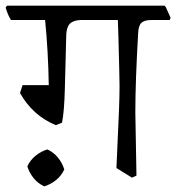

<svg xmlns="http://www.w3.org/2000/svg" viewBox="-40 -596 625 681"><path d="M562 -525H497Q472 -525 461.5 -515Q451 -505 450 -478Q440 -306 440 -198L444 27L428 34L373 0L377 -91Q384 -228 384 -291Q384 -319 380 -465L378 -525H246Q220 -524 208 -512Q196 -500 195 -472L190 -281Q188 -200 180 -161L158 -152Q76 -186 31 -266L40 -294H133Q131 -414 120 -525H-1Q-12 -542 -20 -569L-15 -576H543L548 -571L565 -533ZM188 5Q178 27 159 42.5Q140 58 117 65Q95 55 79.5 36Q64 17 57 -6Q67 -28 86 -43.5Q105 -59 128 -66Q150 -56 165.5 -37Q181 -18 188 5Z"/></svg>

Font: Sahitya
Style: Regular
Weight: 400
Designer: Juan Pablo del Peral
Foundry: Juan Pablo del Peral (http://www.huertatipografica.com)
Version: Version 1.001;PS 001.000;hotconv 1.0.70;makeotf.lib2.5.58329